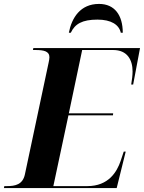

<svg xmlns="http://www.w3.org/2000/svg" viewBox="-48 -959 734 979"><path d="M303 -792H313C334 -837 371 -859 449 -859C519 -859 559 -833 568 -792H578C578 -881 537 -939 457 -939C362 -939 318 -869 303 -792ZM-28 0H547L593 -186H583L567 -138C548 -83 506 -10 397 -10H224L301 -371H528L529 -381H303L371 -704H529C601 -704 628 -654 628 -595C628 -575 625 -552 621 -528H631L666 -714H122L120 -704H133C175 -704 204 -698 204 -667C204 -659 202 -650 200 -640L79 -70C68 -18 30 -10 -13 -10H-26Z"/></svg>

Font: Noto Serif Display
Style: Bold Italic
Weight: 700
Italic angle: -12°
Designer: Monotype Design Team
Foundry: Monotype Imaging Inc.
Version: Version 2.009